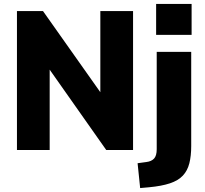

<svg xmlns="http://www.w3.org/2000/svg" viewBox="-20 -761 1039 974"><path d="M66 0V-705H198L516 -255H489V-705H655V0H519L205 -446H232V0ZM772 -584V-741H952V-584ZM691 193 678 67 722 61Q748 58 761.5 43.5Q775 29 775 -4V-498H950V-20Q950 30 940.5 67.5Q931 105 907.5 130Q884 155 842 169Q800 183 736 189Z"/></svg>

Font: Nunito Sans 10pt SemiCondensed Black
Style: Regular
Weight: 900
Width: 4
Designer: Vernon Adams
Foundry: Vernon Adams
Version: Version 3.101;gftools[0.9.27]